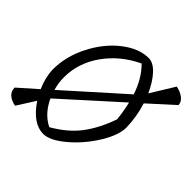

<svg xmlns="http://www.w3.org/2000/svg" viewBox="-180 -918 1100 1100"><g transform="rotate(45 370.5 -367.5)"><path d="M310 0Q224 0 151 -110L81 0Q6 -16 6 -72L118 -171Q89 -238 87 -297Q86 -403 138 -506Q190 -609 270.5 -672Q351 -735 430 -735Q467 -735 504 -695.5Q541 -656 571 -590L659 -733Q694 -726 717 -708Q740 -690 741 -665L593 -531Q619 -448 621 -363Q621 -300 567 -213Q513 -126 438 -63Q363 0 310 0ZM164 -314Q164 -267 177 -224L516 -527Q484 -624 423 -684Q306 -629 235 -529.5Q164 -430 164 -314ZM530 -475 195 -173Q235 -87 307 -52Q403 -107 458 -180Q513 -253 550 -359Q542 -427 530 -475Z"/></g></svg>

Font: Tillana
Style: Regular
Weight: 400
Designer: Lipi Raval (Devanagari, Latin), Jonny Pinhorn (Latin)
Foundry: Indian Type Foundry
Version: Version 2.002;PS 1.0;hotconv 1.0.79;makeotf.lib2.5.61930; tt